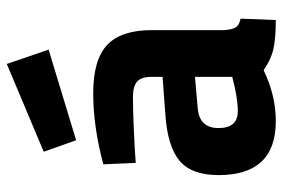

<svg xmlns="http://www.w3.org/2000/svg" viewBox="-150 -650 812 551"><g transform="rotate(-90 255.5 -374.0)"><path d="M474 12Q421 12 390.5 5Q360 -2 330 -23Q258 12 184 12Q29 12 29 -152Q29 -230 70.5 -264.5Q112 -299 204 -305L311 -313V-344Q311 -374 297.5 -386Q284 -398 252 -398Q219 -398 161 -395.5Q103 -393 64 -390L60 -483Q168 -512 264 -512Q360 -512 402.5 -472Q445 -432 445 -344V-136Q447 -111 453.5 -102Q460 -93 478 -89ZM213 -97Q250 -97 311 -113V-220L220 -212Q164 -207 164 -152Q164 -97 213 -97ZM96 -654 348 -760 389 -640 129 -561Z"/></g></svg>

Font: Cairo
Style: Bold
Weight: 700
Designer: Mohamed Gaber
Foundry: Kief Type Foundry
Version: Version 2.100